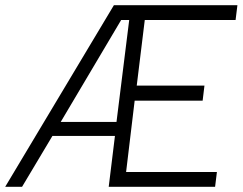

<svg xmlns="http://www.w3.org/2000/svg" viewBox="-40 -720 935 740"><path d="M-20 0 399 -700H875L868 -643H518L487 -390H748L741 -332H479L446 -57H796L789 0H379L403 -196H162L45 0ZM194 -250H409L458 -643H427Z"/></svg>

Font: Haskoy Light
Style: Italic
Weight: 300
Designer: Ertekin Erdin
Foundry: Ertekin Erdin
Version: Version 2.000; ttfautohint (v1.8.4.7-5d5b)